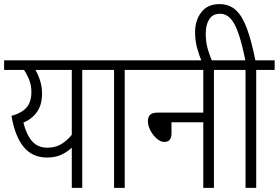

<svg xmlns="http://www.w3.org/2000/svg" viewBox="-20 -916 1359 936"><path d="M472 -622V-575H381V0H330V-196Q309 -176 279.5 -162Q250 -148 209 -148Q138 -148 95.5 -199.5Q53 -251 36 -351Q86 -365 109.5 -392Q133 -419 133 -467Q133 -500 122.5 -526.5Q112 -553 97 -575H0V-622ZM94 -318Q109 -259 136.5 -227.5Q164 -196 211 -196Q249 -196 278 -213Q307 -230 330 -259V-575H153Q167 -550 176 -521Q185 -492 185 -461Q185 -405 160.5 -370.5Q136 -336 94 -318Z M588 -575V0H536V-575H459V-622H678V-575Z M665 -622H1113V-575H1023V0H971V-320H816V-266Q816 -224 781 -224Q763 -224 744.5 -240Q726 -256 713.5 -279.5Q701 -303 701 -325Q701 -344 711 -355.5Q721 -367 748 -367H971V-575H665Z M964 -615Q950 -648 940.5 -683.5Q931 -719 931 -759Q931 -817 961.5 -856.5Q992 -896 1050 -896Q1098 -896 1130 -866.5Q1162 -837 1184 -776.5Q1206 -716 1225 -622H1319V-575H1229V0H1177V-575H1100V-622H1176Q1159 -706 1141.5 -755.5Q1124 -805 1102.5 -827Q1081 -849 1054 -849Q1017 -849 1000 -822Q983 -795 983 -753Q983 -712 992 -680Q1001 -648 1015 -615Z"/></svg>

Font: Noto Sans Condensed Light
Style: Regular
Weight: 300
Width: 3
Designer: Monotype Design Team
Foundry: Monotype Imaging Inc.
Version: Version 2.013; ttfautohint (v1.8.4.7-5d5b)